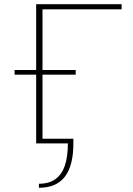

<svg xmlns="http://www.w3.org/2000/svg" viewBox="-20 -678 628 908"><path d="M151 0V-658H181V0ZM164 210V191Q211 191 241.5 169.5Q272 148 286.5 105.5Q301 63 301 0H167V-22H327V0Q327 106 286.5 158Q246 210 164 210ZM49 -325V-347H338V-325ZM165 -634V-658H555V-634Z"/></svg>

Font: Ysabeau Office Thin
Style: Regular
Weight: 250
Designer: Christian Thalmann (Catharsis Fonts)
Version: Version 2.001;gftools[0.9.30]; featfreeze: tnum,lnum,ss02